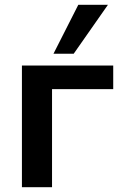

<svg xmlns="http://www.w3.org/2000/svg" viewBox="-20 -777 507 797"><path d="M71 0V-505H450V-407H196V0ZM202 -554 305 -757H428L286 -554Z"/></svg>

Font: MulishBold
Style: Bold
Weight: 700
Designer: Vernon Adams
Foundry: Vernon Adams
Version: Version 3.602; ttfautohint (v1.8.3)